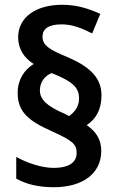

<svg xmlns="http://www.w3.org/2000/svg" viewBox="-20 -783 495 804"><path d="M54 -394C54 -313 101 -276 198 -233C284 -194 301 -179 301 -143C301 -107 275 -80 204 -80C155 -80 92 -101 48 -126V-35C89 -12 140 1 205 1C326 1 404 -56 404 -151C404 -197 384 -231 343 -259C381 -284 405 -323 405 -384C405 -463 348 -507 260 -545C190 -574 158 -592 158 -629C158 -662 183 -681 238 -681C284 -681 324 -664 366 -643L400 -725C348 -748 301 -763 240 -763C131 -763 56 -711 56 -627C56 -579 80 -541 121 -515C82 -491 54 -450 54 -394ZM147 -405C147 -439 168 -466 196 -477C288 -441 311 -414 311 -371C311 -336 292 -313 269 -297L252 -306C180 -337 147 -364 147 -405Z"/></svg>

Font: Noto Sans Kannada SemiCondensed SemiBold
Style: Regular
Weight: 600
Width: 4
Designer: Jelle Bosma - Monotype Design Team
Foundry: Monotype Imaging Inc.
Version: Version 2.005